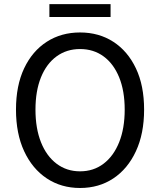

<svg xmlns="http://www.w3.org/2000/svg" viewBox="-20 -905 782 938"><path d="M371 13.4Q279.2 13.4 208.6 -33.4Q138 -80.2 98 -166.2Q58.1 -252.2 58.1 -369.3Q58.1 -487 98 -571.3Q138 -655.6 208.6 -701Q279.2 -746.4 371 -746.4Q463.3 -746.4 533.7 -700.8Q604.1 -655.2 644 -571.1Q684 -487 684 -369.3Q684 -252.2 644 -166.2Q604.1 -80.2 533.7 -33.4Q463.3 13.4 371 13.4ZM371 -68Q437.1 -68 486 -105.3Q535 -142.5 562.1 -210.1Q589.2 -277.8 589.2 -369.3Q589.2 -460.8 562.1 -527.3Q535 -593.7 486 -629.5Q437.1 -665.4 371 -665.4Q305.6 -665.4 256.3 -629.5Q207.1 -593.7 180.2 -527.3Q153.3 -460.8 153.3 -369.3Q153.3 -277.8 180.2 -210.1Q207.1 -142.5 256.3 -105.3Q305.6 -68 371 -68ZM221.3 -821.8V-884.8H520.2V-821.8Z"/></svg>

Font: Noto Sans KR Thin
Style: Regular
Weight: 100
Designer: Ryoko NISHIZUKA 西塚涼子 (kana, bopomofo & ideographs); Paul D. Hunt (Latin, Greek & Cyrillic); Sandoll Communications 산돌커뮤니
Foundry: Adobe
Version: Version 2.004-H2;hotconv 1.0.118;makeotfexe 2.5.65603